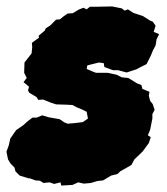

<svg xmlns="http://www.w3.org/2000/svg" viewBox="-47 -546 517 596"><path d="M14 -1 1 -14 -2 -26 -14 -38 -22 -51 -27 -75 -20 -94 -15 -116 3 -142 26 -158 38 -169 54 -181H67L84 -188L104 -182L138 -176L153 -166L163 -162L186 -164L210 -167L226 -178L222 -199L208 -206L191 -213L178 -220L160 -221L127 -222L109 -228L87 -237L72 -236L66 -245L44 -258L40 -265L43 -277L26 -291L36 -304L28 -320L29 -352L51 -380L53 -399L52 -413L74 -429L73 -435L92 -451L95 -458L109 -467L127 -485L139 -486L150 -495L163 -504L179 -505L197 -516L212 -522L222 -517L232 -525H248L301 -526L331 -520L340 -513L350 -517L367 -506L397 -496L419 -482L427 -479L436 -466L430 -447L447 -440L439 -424L436 -405L428 -390L421 -373L408 -347L388 -337L377 -331L346 -321L320 -328H304L277 -338L275 -350L260 -352L224 -343L222 -332L243 -323L251 -320H287L315 -314L331 -306L351 -304L379 -287L392 -282L395 -270L417 -261L415 -249L419 -233L427 -223L433 -205L426 -192V-178L419 -143L412 -126L421 -120L415 -102L396 -76L370 -51L361 -34L349 -27L326 -14L318 -6L298 -1L273 14L255 16L235 22L213 24L196 20L178 28L143 30L141 20L121 25L107 20L88 22L77 15L63 14L44 7L43 8Z"/></svg>

Font: Winky Rough Black
Style: Italic
Weight: 900
Italic angle: -8.97852°
Designer: Simon Atzbach
Foundry: typofactur
Version: Version 1.206; ttfautohint (v1.8.4.7-5d5b)